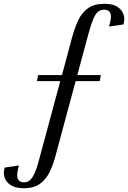

<svg xmlns="http://www.w3.org/2000/svg" viewBox="-141 -770 676 1013"><path d="M152 52Q140 97 121.5 136Q103 175 71 199Q39 223 -17 223Q-59 223 -84 207Q-109 191 -117 166Q-125 141 -116 114L-41 103Q-55 150 -48 171Q-41 192 -14 192Q3 192 16 181.5Q29 171 41.5 144Q54 117 67 66L177 -342H54L60 -374H186L241 -579Q254 -625 272 -663.5Q290 -702 322.5 -726Q355 -750 411 -750Q454 -750 478.5 -734Q503 -718 511 -693Q519 -668 510 -641L434 -630Q449 -677 442 -698Q435 -719 408 -719Q391 -719 377.5 -709Q364 -699 352 -671.5Q340 -644 326 -593L267 -374H391L385 -342H258Z"/></svg>

Font: Inria Serif
Style: Italic
Weight: 400
Italic angle: -10°
Designer: Black Foundry Team
Foundry: Black Foundry
Version: Version 1.000; ttfautohint (v1.8.3)